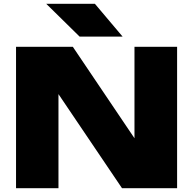

<svg xmlns="http://www.w3.org/2000/svg" viewBox="-20 -998 1023 1018"><path d="M366 -750H65V0H290V-499L627 0H919V-750H693V-265ZM483 -978H225L402 -804H630Z"/></svg>

Font: Bounded ExtBd
Style: Regular
Weight: 800
Designer: Vlad Churkin
Version: Version 3.0